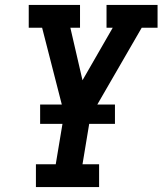

<svg xmlns="http://www.w3.org/2000/svg" viewBox="-20 -755 656 775"><path d="M125 0V-92H205L239 -296L150 -643H96V-735H303V-643H264L313 -431L435 -643H410V-735H616V-643H552L345 -285L313 -92H380V0ZM142 -255V-333H444V-255Z"/></svg>

Font: Iosevka Slab SmBdExObl
Style: Regular
Weight: 600
Width: 7
Italic angle: -9°
Monospace: yes
Designer: Belleve Invis
Foundry: Belleve Invis
Version: Version 11.1.0; ttfautohint (v1.8.3)